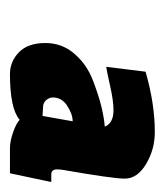

<svg xmlns="http://www.w3.org/2000/svg" viewBox="8 -780 338 395"><g transform="rotate(90 177.5 -583.0)"><path d="M355 -519 337 -434H285Q271 -434 252.5 -440.5Q234 -447 227 -454Q204 -434 133 -434Q107 -434 88 -452.5Q69 -471 69 -507Q69 -541 91 -566.5Q113 -592 145.5 -604.5Q178 -617 201.5 -622.5Q225 -628 241 -629Q234 -647 207 -647Q188 -647 157 -640Q126 -633 118 -632L128 -713Q194 -732 252 -732Q288 -732 318 -714Q348 -696 348 -670Q348 -646 330 -543Q329 -537 329 -529Q330 -519 339 -519ZM219 -501 230 -563Q215 -563 197 -551Q181 -540 181 -522Q181 -515 186.5 -508.5Q192 -502 202 -502Q205 -502 211 -501.5Q217 -501 219 -501Z"/></g></svg>

Font: Cabin
Style: Bold Italic
Weight: 700
Designer: Pablo Impallari
Foundry: Pablo Impallari. www.impallari.com Igino Marini. www.ikern.com
Version: Version 1.005